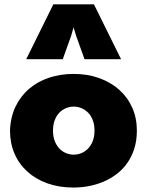

<svg xmlns="http://www.w3.org/2000/svg" viewBox="-20 -844 667 872"><path d="M222.2 -824.2H406.7L529.8 -575.2H363.8L325.7 -681.6L314 -719.7L303.2 -681.6L265.1 -575.2H99.1ZM220.7 -251Q220.7 -223.6 228.8 -203.1Q236.8 -182.6 250 -168.9Q263.2 -155.3 280.3 -148.4Q297.4 -141.6 314.9 -141.6Q332.5 -141.6 349.4 -148.4Q366.2 -155.3 379.6 -168.9Q393.1 -182.6 401.1 -203.1Q409.2 -223.6 409.2 -251Q409.2 -278.3 401.1 -298.8Q393.1 -319.3 379.6 -332.8Q366.2 -346.2 349.4 -353Q332.5 -359.9 314.9 -359.9Q297.4 -359.9 280.3 -353Q263.2 -346.2 250 -332.8Q236.8 -319.3 228.8 -298.8Q220.7 -278.3 220.7 -251ZM25.4 -251Q27.8 -314 51.5 -361.8Q75.2 -409.7 114.3 -442.4Q153.3 -475.1 204.8 -491.7Q256.3 -508.3 314.5 -508.3Q377.9 -508.3 430.7 -489.3Q483.4 -470.2 521.5 -436.3Q559.6 -402.3 580.6 -355Q601.6 -307.6 601.6 -251Q601.6 -205.1 589.6 -168Q577.6 -130.9 557.1 -102.3Q536.6 -73.7 508.8 -52.7Q481 -31.7 448.7 -18.3Q416.5 -4.9 382.1 1.5Q347.7 7.8 313.5 7.8Q249 7.8 196 -11Q143.1 -29.8 105 -64Q66.9 -98.1 46.1 -145.8Q25.4 -193.4 25.4 -251Z"/></svg>

Font: Paytone One
Style: Regular
Weight: 400
Designer: vernon adams
Foundry: vernon adams
Version: 1.000